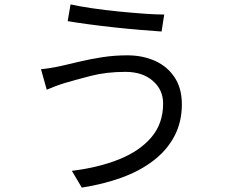

<svg xmlns="http://www.w3.org/2000/svg" viewBox="-20 -803 1040 871"><path d="M720 -333Q720 -396 673 -436.5Q626 -477 549 -477Q462 -477 391 -458.5Q320 -440 276 -427Q253 -420 231.5 -412Q210 -404 192 -396L166 -489Q187 -491 211.5 -495Q236 -499 258 -504Q293 -512 341 -523.5Q389 -535 444 -543.5Q499 -552 557 -552Q628 -552 684 -526.5Q740 -501 772.5 -451.5Q805 -402 805 -330Q805 -249 771 -185Q737 -121 675.5 -74Q614 -27 531 3Q448 33 351 48L306 -28Q428 -43 521 -80.5Q614 -118 667 -180.5Q720 -243 720 -333ZM300 -783Q341 -774 398.5 -765.5Q456 -757 517 -751Q578 -745 633 -741Q688 -737 725 -737L713 -660Q671 -663 616 -667.5Q561 -672 501 -678.5Q441 -685 385 -692.5Q329 -700 287 -707Z"/></svg>

Font: Source Han Sans SC
Style: Regular
Weight: 400
Designer: Ryoko NISHIZUKA 西塚涼子 (kana, bopomofo & ideographs); Paul D. Hunt (Latin, Greek & Cyrillic); Sandoll Communications 산돌커뮤니
Foundry: Adobe
Version: Version 2.002;hotconv 1.0.116;makeotfexe 2.5.65601; ttfautoh